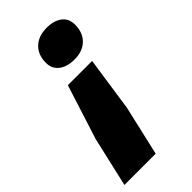

<svg xmlns="http://www.w3.org/2000/svg" viewBox="-257 -561 773 773"><g transform="rotate(-45 129.0 -174.5)"><path d="M218 -285 184 -53 135 160H-43L6 -53L80 -285ZM183 -509Q224 -509 248.5 -490.5Q273 -472 273 -437Q273 -392 246 -365.5Q219 -339 172 -339Q131 -339 106 -358Q81 -377 81 -411Q81 -456 108.5 -482.5Q136 -509 183 -509Z"/></g></svg>

Font: Kantumruy Pro
Style: Italic
Weight: 400
Italic angle: -13°
Designer: Sovichet Tep
Foundry: Sovichet Tep
Version: Version 1.002